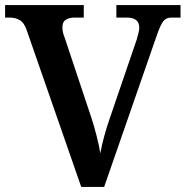

<svg xmlns="http://www.w3.org/2000/svg" viewBox="-20 -734 729 754"><path d="M85 -615Q75 -645 57.5 -655Q40 -665 19 -665H0V-714H309V-665H272Q252 -665 238.5 -656.5Q225 -648 225 -626Q225 -617 227.5 -606Q230 -595 234 -586L339 -271Q349 -241 359 -202Q369 -163 374 -132Q379 -161 389 -198Q399 -235 411 -269L517 -579Q520 -590 523.5 -603.5Q527 -617 527 -625Q527 -665 478 -665H437V-714H689V-665H652Q633 -665 621.5 -651Q610 -637 594 -590L389 0H299Z"/></svg>

Font: Noto Serif Toto SemiBold
Style: Regular
Weight: 600
Designer: Monotype Design Team
Foundry: Monotype Imaging Inc.
Version: Version 2.001; ttfautohint (v1.8.4.7-5d5b)